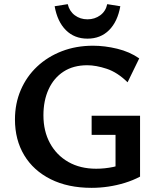

<svg xmlns="http://www.w3.org/2000/svg" viewBox="-20 -891 762 924"><path d="M421 13Q307 13 224 -28.5Q141 -70 96.5 -144Q52 -218 52 -316Q52 -393 80 -458Q108 -523 158.5 -570.5Q209 -618 277.5 -644.5Q346 -671 428 -671Q484 -671 544 -656.5Q604 -642 650 -610L594 -495Q545 -543 493.5 -560Q442 -577 400 -577Q333 -577 286 -546.5Q239 -516 214 -461.5Q189 -407 189 -336Q189 -260 220.5 -202Q252 -144 309 -111.5Q366 -79 443 -79Q484 -79 525 -87.5Q566 -96 601 -117L536 -42V-242H421V-334H654V-41Q620 -23 581 -11Q542 1 501.5 7Q461 13 421 13ZM401 -705Q338 -705 297 -746Q256 -787 243 -861L306 -871Q314 -837 340 -817.5Q366 -798 401 -798Q436 -798 462.5 -817.5Q489 -837 496 -871L559 -861Q546 -787 505 -746Q464 -705 401 -705Z"/></svg>

Font: Ysabeau
Style: Bold
Weight: 700
Designer: Christian Thalmann (Catharsis Fonts)
Version: Version 2.000;gftools[0.9.27.dev2+g8671c4b]